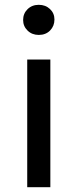

<svg xmlns="http://www.w3.org/2000/svg" viewBox="-20 -777 323 797"><path d="M93 0V-530H189V0ZM141 -632Q113 -632 94.5 -650Q76 -668 76 -694Q76 -721 94.5 -739Q113 -757 141 -757Q169 -757 187.5 -739.5Q206 -722 206 -696Q206 -669 188 -650.5Q170 -632 141 -632Z"/></svg>

Font: Montserrat Z Med
Style: Regular
Weight: 500
Designer: Julieta Ulanovsky
Foundry: Julieta Ulanovsky
Version: Version 8.000